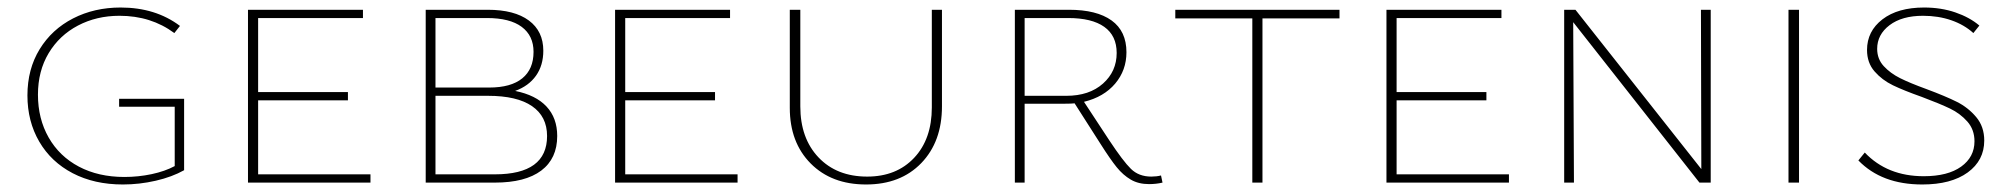

<svg xmlns="http://www.w3.org/2000/svg" viewBox="-20 -486 5355 511"><path d="M470 -223V-33Q438 -15 394.5 -5Q351 5 307 5Q231 5 173.5 -25Q116 -55 84.5 -109Q53 -163 53 -232Q53 -302 85.5 -355Q118 -408 174.5 -437Q231 -466 301 -466Q394 -466 459 -417L444 -398Q382 -444 298 -444Q237 -444 187.5 -418Q138 -392 109.5 -344.5Q81 -297 81 -234Q81 -170 109.5 -120Q138 -70 190 -42.5Q242 -15 311 -15Q348 -15 383.5 -22.5Q419 -30 445 -44V-202H297V-223Z M966 -22V0H640V-460H946V-438H667V-241H906V-219H667V-22Z M1463 -124Q1463 -64 1420.5 -32Q1378 0 1297 0H1113V-460H1278Q1349 -460 1387.5 -431.5Q1426 -403 1426 -351Q1426 -312 1406.5 -284.5Q1387 -257 1351 -244Q1406 -233 1434.5 -202.5Q1463 -172 1463 -124ZM1139 -438V-253H1282Q1340 -253 1370 -277.5Q1400 -302 1400 -348Q1400 -391 1368.5 -414.5Q1337 -438 1276 -438ZM1436 -124Q1436 -176 1396 -203.5Q1356 -231 1279 -231H1139V-22H1297Q1436 -22 1436 -124Z M1943 -22V0H1617V-460H1923V-438H1644V-241H1883V-219H1644V-22Z M2082 -199V-460H2110V-203Q2110 -118 2158.5 -67Q2207 -16 2288 -16Q2366 -16 2413 -66Q2460 -116 2460 -200V-460H2487V-203Q2487 -109 2432 -52Q2377 5 2285 5Q2193 5 2137.5 -51Q2082 -107 2082 -199Z M3074 0Q3057 4 3038 4Q3010 4 2989.5 -8Q2969 -20 2952 -41Q2935 -62 2909 -103L2840 -211Q2832 -210 2815 -210H2707V0H2681V-460H2825Q2899 -460 2938.5 -431.5Q2978 -403 2978 -347Q2978 -299 2948 -263.5Q2918 -228 2865 -215L2932 -113Q2969 -57 2990 -36.5Q3011 -16 3044 -16Q3058 -16 3070 -19ZM2818 -231Q2879 -231 2915.5 -263.5Q2952 -296 2952 -345Q2952 -391 2919 -414.5Q2886 -438 2823 -438H2707V-231Z M3545 -437H3340V0H3313V-437H3108V-460H3545Z M3996 -22V0H3670V-460H3976V-438H3697V-241H3936V-219H3697V-22Z M4533 -460V0H4503L4167 -427L4169 0H4143V-460H4173L4508 -36L4507 -460Z M4740 -460H4768V0H4740Z M5095 -228Q5047 -245 5018 -259Q4989 -273 4969 -296Q4949 -319 4949 -353Q4949 -403 4990 -434.5Q5031 -466 5101 -466Q5146 -466 5184 -453Q5222 -440 5248 -418L5232 -398Q5208 -420 5173.5 -432Q5139 -444 5098 -444Q5042 -444 5009 -419Q4976 -394 4976 -356Q4976 -329 4993.5 -310Q5011 -291 5037 -278Q5063 -265 5107 -249Q5158 -230 5188 -215Q5218 -200 5239.5 -174.5Q5261 -149 5261 -112Q5261 -59 5217 -27Q5173 5 5096 5Q4988 5 4926 -59L4943 -80Q5003 -17 5100 -17Q5164 -17 5199.5 -42.5Q5235 -68 5235 -110Q5235 -141 5216 -162.5Q5197 -184 5170 -197Q5143 -210 5095 -228Z"/></svg>

Font: Ysabeau SC Extralight
Style: Regular
Weight: 200
Designer: Christian Thalmann (Catharsis Fonts)
Version: Version 0.003